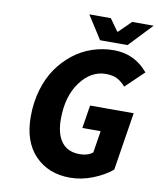

<svg xmlns="http://www.w3.org/2000/svg" viewBox="-91 -901 812 985"><g transform="rotate(10 314.5 -409.0)"><path d="M371.1 -709 293.9 -830.1H405.8L450.2 -768.1H454.1L517.1 -830.1H628.9L514.2 -709ZM340.8 12.2Q228 12.2 158.4 -59.8Q88.9 -131.8 88.9 -262.2Q88.9 -336.4 108.2 -401.9Q127.4 -467.3 161.4 -515.9Q195.3 -564.5 240.7 -599.9Q286.1 -635.3 339.8 -653.1Q393.6 -670.9 451.2 -670.9Q558.6 -670.9 628.9 -586.9L534.2 -496.1Q514.2 -519.5 490.7 -531.7Q467.3 -543.9 431.2 -543.9Q353.5 -543.9 298.3 -469.2Q243.2 -394.5 243.2 -275.9Q243.2 -198.7 274.9 -157Q306.6 -115.2 369.1 -115.2Q411.6 -115.2 437 -136.2L455.1 -250H359.9L378.9 -370.1H606L558.1 -67.9Q517.1 -33.7 458.5 -10.7Q399.9 12.2 340.8 12.2Z"/></g></svg>

Font: Office Code Pro D Bold Italic
Style: Regular
Weight: 700
Italic angle: -9°
Designer: Nathan Rutzky & Paul D. Hunt
Foundry: Adobe Systems Incorporated
Version: Version 1.004;PS 001.004;hotconv 1.0.70;makeotf.lib2.5.58329